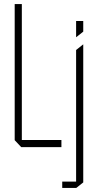

<svg xmlns="http://www.w3.org/2000/svg" viewBox="-20 -721 512 941"><path d="M84 0 52 -34V-701H87V-35H281V0ZM285 200V169H353V-476L387 -503H388V173L354 200ZM353 -539V-618H388V-566L354 -539Z"/></svg>

Font: Foldit Thin ExtraLight
Style: Regular
Weight: 250
Version: Version 1.003